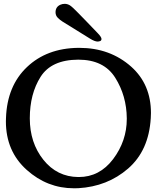

<svg xmlns="http://www.w3.org/2000/svg" viewBox="-20 -969 826 1016"><path d="M394.5 -653.3Q252 -652.8 194.8 -562.5Q137.7 -472.2 137.7 -342.8Q137.7 -213.4 209.7 -123.3Q281.7 -33.2 394.5 -32.2H397Q506.8 -32.2 578.6 -127Q650.9 -223.1 650.9 -339.8V-342.8Q649.9 -461.9 589.8 -557.6Q529.8 -653.3 394.5 -653.3ZM457 -764.2 310.5 -855Q297.9 -862.8 285.9 -874.8Q273.9 -886.7 273.9 -903.8Q273.9 -933.1 300.3 -944.3Q311 -948.7 322.3 -948.7Q336.4 -948.7 349.6 -940.9Q362.8 -932.6 394.8 -899.4Q426.8 -866.2 439 -854L497.1 -793.5Q517.1 -772.9 517.1 -762.7Q517.1 -751.5 503.4 -750Q501.5 -749 497.6 -749Q481.4 -749 457 -764.2ZM394.5 -715.8H399.4Q562.5 -715.8 674.8 -615.7Q778.8 -522.5 778.8 -371.1Q778.8 -357.4 777.8 -343.8Q767.6 -172.4 658 -77.1Q548.3 18.1 394 26.9Q382.8 27.3 371.1 27.3Q230 27.3 121.6 -69.8Q11.2 -168.5 11.2 -326.7Q11.2 -335.4 11.7 -344.7Q17.6 -514.2 122.6 -614Q227.5 -713.9 394.5 -715.8Z"/></svg>

Font: Caudex
Style: Bold
Weight: 700
Version: Version 1.01